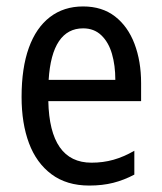

<svg xmlns="http://www.w3.org/2000/svg" viewBox="-20 -566 502 596"><path d="M238 -546Q297 -546 337 -515Q377 -484 397.5 -430Q418 -376 418 -308V-252H130Q132 -157 165.5 -109Q199 -61 264 -61Q300 -61 332 -70Q364 -79 397 -98V-24Q365 -7 331.5 1.5Q298 10 257 10Q187 10 140 -25Q93 -60 70 -121.5Q47 -183 47 -265Q47 -355 69.5 -417.5Q92 -480 135 -513Q178 -546 238 -546ZM238 -478Q190 -478 163 -438Q136 -398 131 -318H338Q338 -363 327.5 -399Q317 -435 294.5 -456.5Q272 -478 238 -478Z"/></svg>

Font: Noto Sans Arabic Condensed
Style: Regular
Weight: 400
Width: 3
Designer: Monotype Design Team, Nadine Chahine, Nizar Qandah and Khaled Hosny
Foundry: Monotype Imaging Inc.
Version: Version 2.012